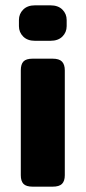

<svg xmlns="http://www.w3.org/2000/svg" viewBox="-20 -700 321 720"><path d="M51 -602V-625Q51 -648 67 -664Q83 -680 111 -680H169Q198 -680 214 -664Q230 -648 230 -625V-602Q230 -579 214 -563Q198 -547 169 -547H111Q83 -547 67 -563Q51 -579 51 -602ZM58 -43V-436Q58 -459 68 -469.5Q78 -480 103 -480H177Q202 -480 212.5 -469Q223 -458 223 -436V-43Q223 -21 212.5 -10.5Q202 0 177 0H103Q78 0 68 -10.5Q58 -21 58 -43Z"/></svg>

Font: Mitr Medium
Style: Regular
Weight: 500
Designer: Thanarat Vachiruckul
Foundry: Cadson Demak
Version: Version 1.002